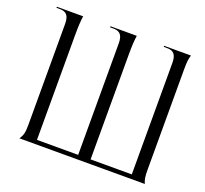

<svg xmlns="http://www.w3.org/2000/svg" viewBox="-124 -869 1086 1016"><g transform="rotate(20 419.0 -361.0)"><path d="M82 0H788C779 -20 776 -36 776 -76V-638C776 -682 778 -698 785 -722H634V-716H654C690 -716 706 -697 706 -652V-24H474V-608C474 -668 476 -692 480 -722H332V-716H352C388 -716 404 -697 404 -652V-24H172V-608C172 -668 174 -692 178 -722H30V-716H50C86 -716 102 -697 102 -652V-84C102 -40 98 -24 82 0Z"/></g></svg>

Font: Sinistre
Style: Regular
Weight: 400
Designer: Jules Durand
Foundry: Collletttivo
Version: Version 69.420;Glyphs 3.2 (3217)